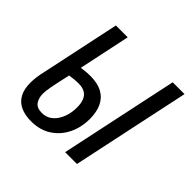

<svg xmlns="http://www.w3.org/2000/svg" viewBox="-143 -672 819 819"><g transform="rotate(45 266.5 -262.5)"><path d="M147 9.8Q109.9 9.8 83.3 -2.4Q56.6 -14.6 42.5 -40Q28.3 -65.4 28.3 -105Q28.3 -122.1 30.8 -140.1Q33.2 -158.2 38.1 -178.2L113.8 -535.2H185.1L135.7 -301.8Q145.5 -303.2 159.2 -304.7Q172.9 -306.2 189.5 -306.2Q233.4 -306.2 261.7 -290.5Q290 -274.9 303.7 -245.4Q317.4 -215.8 317.4 -174.8Q317.4 -123.5 296.9 -81.8Q276.4 -40 238.3 -15.1Q200.2 9.8 147 9.8ZM154.3 -47.9Q176.3 -47.9 192.9 -58.1Q209.5 -68.4 220.9 -85.9Q232.4 -103.5 238.3 -125.2Q244.1 -147 244.1 -169.9Q244.1 -196.8 236.8 -213.9Q229.5 -231 214.6 -239.5Q199.7 -248 176.8 -248Q164.6 -248 150.9 -246.8Q137.2 -245.6 123.5 -243.2Q109.9 -183.1 104.5 -154.1Q99.1 -125 99.1 -109.4Q99.1 -84 111.3 -65.9Q123.5 -47.9 154.3 -47.9ZM342.8 0 456.5 -535.2H527.8L414.1 0Z"/></g></svg>

Font: Open Sans Condensed
Style: Italic
Weight: 400
Width: 3
Italic angle: -12°
Designer: Monotype Design Team
Foundry: Monotype Imaging Inc.
Version: Version 3.000